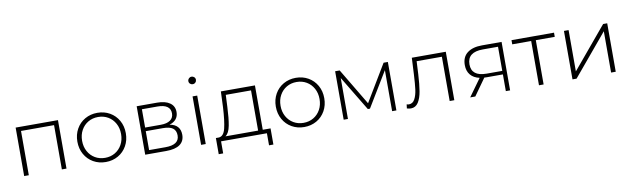

<svg xmlns="http://www.w3.org/2000/svg" viewBox="-48 -1319 6685 2037"><g transform="rotate(-10 3294.5 -300.0)"><path d="M108 -522H564V0H514V-477H158V0H108Z M727 -261Q727 -337 761 -397.5Q795 -458 854.5 -492Q914 -526 988 -526Q1062 -526 1121.5 -492Q1181 -458 1215 -397.5Q1249 -337 1249 -261Q1249 -185 1215 -124.5Q1181 -64 1121.5 -30Q1062 4 988 4Q914 4 854.5 -30Q795 -64 761 -124.5Q727 -185 727 -261ZM1198 -261Q1198 -325 1170.5 -375Q1143 -425 1095.5 -453Q1048 -481 988 -481Q928 -481 880.5 -453Q833 -425 805.5 -375Q778 -325 778 -261Q778 -197 805.5 -147Q833 -97 880.5 -69Q928 -41 988 -41Q1048 -41 1095.5 -69Q1143 -97 1170.5 -147Q1198 -197 1198 -261Z M1412 -522H1632Q1719 -522 1768.5 -487.5Q1818 -453 1818 -389Q1818 -343 1792.5 -312.5Q1767 -282 1721 -269Q1836 -249 1836 -140Q1836 -72 1786.5 -36Q1737 0 1638 0H1412ZM1786 -142Q1786 -195 1752 -220Q1718 -245 1645 -245H1461V-41H1637Q1786 -41 1786 -142ZM1768 -383Q1768 -432 1732.5 -456.5Q1697 -481 1629 -481H1461V-284H1629Q1696 -284 1732 -309.5Q1768 -335 1768 -383Z M2014 -522H2064V0H2014ZM1998 -689Q1998 -706 2010 -718Q2022 -730 2039 -730Q2056 -730 2068 -718.5Q2080 -707 2080 -690Q2080 -673 2068 -661Q2056 -649 2039 -649Q2022 -649 2010 -660.5Q1998 -672 1998 -689Z M2181 -44H2212Q2265 -47 2284.5 -126.5Q2304 -206 2312 -350L2319 -522H2686V-44H2770V130H2723V0H2229V130H2181ZM2636 -44V-477H2364L2358 -347Q2353 -228 2338 -149Q2323 -70 2284 -44Z M2865 -261Q2865 -337 2899 -397.5Q2933 -458 2992.5 -492Q3052 -526 3126 -526Q3200 -526 3259.5 -492Q3319 -458 3353 -397.5Q3387 -337 3387 -261Q3387 -185 3353 -124.5Q3319 -64 3259.5 -30Q3200 4 3126 4Q3052 4 2992.5 -30Q2933 -64 2899 -124.5Q2865 -185 2865 -261ZM3336 -261Q3336 -325 3308.5 -375Q3281 -425 3233.5 -453Q3186 -481 3126 -481Q3066 -481 3018.5 -453Q2971 -425 2943.5 -375Q2916 -325 2916 -261Q2916 -197 2943.5 -147Q2971 -97 3018.5 -69Q3066 -41 3126 -41Q3186 -41 3233.5 -69Q3281 -97 3308.5 -147Q3336 -197 3336 -261Z M3550 -522H3599L3835 -127L4072 -522H4118V0H4072V-442L3845 -67H3822L3596 -441V0H3550Z M4260 -40Q4302 -40 4324 -81Q4346 -122 4354 -183Q4362 -244 4367 -342L4376 -522H4742V0H4692V-477H4420L4413 -338Q4407 -230 4395 -157Q4383 -84 4354 -39Q4325 6 4274 6Q4259 6 4231 -1L4236 -44Q4252 -40 4260 -40Z M5297 -180H5123Q5105 -180 5097 -181L4968 0H4913L5048 -187Q4984 -201 4950 -242Q4916 -283 4916 -348Q4916 -434 4973.5 -478Q5031 -522 5131 -522H5343V0H5297ZM5128 -218H5297V-478H5134Q4966 -478 4966 -346Q4966 -218 5128 -218Z M5654 -477H5450V-522H5908V-477H5704V0H5654Z M6015 -522H6065V-77L6437 -522H6481V0H6431V-445L6059 0H6015Z"/></g></svg>

Font: Goldbeck Next Light
Style: Regular
Weight: 300
Designer: Julieta Ulanovsky
Foundry: Julieta Ulanovsky
Version: Version 7.200